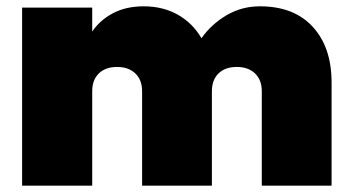

<svg xmlns="http://www.w3.org/2000/svg" viewBox="-20 -588 1116 608"><path d="M803 -568Q911 -568 970.5 -503Q1030 -438 1030 -327V0H809V-299Q809 -335 787.5 -355.5Q766 -376 730 -376Q693 -376 672 -355.5Q651 -335 651 -299V0H430V-299Q430 -335 408.5 -355.5Q387 -376 351 -376Q314 -376 293 -355.5Q272 -335 272 -299V0H50V-564H272V-488Q296 -524 337.5 -546Q379 -568 435 -568Q496 -568 543 -541.5Q590 -515 618 -467Q649 -511 697 -539.5Q745 -568 803 -568Z"/></svg>

Font: Fz Poppins Black
Style: Regular
Weight: 900
Designer: Ninad Kale (Devanagari), Jonny Pinhorn (Latin)
Foundry: Indian Type Foundry
Version: Vit hóa bi Vntype.Com & FontZin.Com